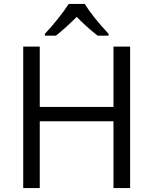

<svg xmlns="http://www.w3.org/2000/svg" viewBox="-20 -949 774 969"><path d="M636.7 0H552.7V-336.9H180.7V0H97.2V-713.9H180.7V-409.2H552.7V-713.9H636.7ZM326.7 -929.2H407.7Q444.3 -868.7 527.8 -778.3V-769H472.7Q439.5 -795.4 418 -814.9Q383.8 -846.2 367.2 -863.8Q342.8 -839.4 314.5 -813.5Q280.3 -782.7 262.2 -769H206.5V-778.3Q237.8 -811 272.5 -854.5Q307.1 -897.9 326.7 -929.2Z"/></svg>

Font: Viking Open Sans
Style: Regular
Weight: 400
Foundry: Ascender Corporation
Version: Version 2.001